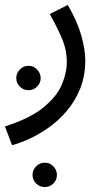

<svg xmlns="http://www.w3.org/2000/svg" viewBox="-45 -359 432 779"><path d="M4 230 -25 154Q76 122 130.5 77.5Q185 33 205.5 -15Q226 -63 226 -107Q226 -135 220 -161Q214 -187 199 -220Q184 -253 157 -302L230 -339Q268 -274 284.5 -216Q301 -158 301 -114Q301 -51 280.5 0Q260 51 226.5 90.5Q193 130 153.5 158Q114 186 74.5 204Q35 222 4 230ZM71 7Q50 7 35.5 -7.5Q21 -22 21 -42Q21 -62 35.5 -77Q50 -92 71 -92Q91 -92 105.5 -77Q120 -62 120 -42Q120 -22 105.5 -7.5Q91 7 71 7ZM137 400Q116 400 101.5 385.5Q87 371 87 351Q87 331 101.5 316Q116 301 137 301Q157 301 171.5 316Q186 331 186 351Q186 371 171.5 385.5Q157 400 137 400Z"/></svg>

Font: Go Noto Kurrent-Regular
Style: Regular
Weight: 400
Designer: Monotype Design Team
Foundry: Monotype Imaging Inc.
Version: Version 2.012; ttfautohint (v1.8.4.7-5d5b)